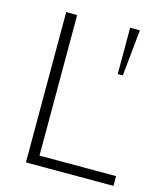

<svg xmlns="http://www.w3.org/2000/svg" viewBox="-112 -830 775 913"><g transform="rotate(15 275.5 -373.5)"><path d="M415 -747H463L440 -519H415ZM102 -740H156V-48H533V0H102Z"/></g></svg>

Font: Encode Sans Wide
Style: ExtraLight
Weight: 200
Designer: Pablo Impallari, Andres Torresi
Foundry: Pablo Impallari, Andres Torresi
Version: Version 1.000; ttfautohint (v1.00) -l 8 -r 50 -G 200 -x 14 -